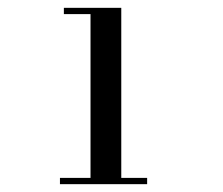

<svg xmlns="http://www.w3.org/2000/svg" viewBox="-20 -926 570 490"><path d="M211 -460.5V-890H143V-906H289.5V-460.5ZM133 -456V-472H355.5V-456Z"/></svg>

Font: Bodoni Moda 9pt SemiBold
Style: Regular
Weight: 600
Designer: Owen Earl
Foundry: indestructible type
Version: Version 2.005